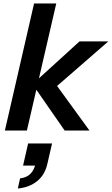

<svg xmlns="http://www.w3.org/2000/svg" viewBox="-20 -747 640 1099"><path d="M8 0 175 -727H302L134 0ZM350 0 166 -265 435 -510H600L292 -242L282 -289L492 0ZM82 332 95 274Q131 270 153 249Q175 228 183 191L226 201H112L141 74H278L252 187Q238 253 193 289.5Q148 326 82 332Z"/></svg>

Font: Instrument Sans SemiBold
Style: Italic
Weight: 600
Italic angle: -13°
Designer: Rodrigo Fuenzalida
Foundry: fragTYPE
Version: Version 1.000;gftools[0.9.28]